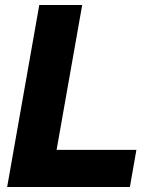

<svg xmlns="http://www.w3.org/2000/svg" viewBox="-20 -745 640 765"><path d="M136.5 -725H307.5L205.5 -148H523.5L497.5 0H8.5Z"/></svg>

Font: JuliaMono Black
Style: Italic
Weight: 900
Italic angle: -9°
Monospace: yes
Designer: cormullion
Foundry: corm
Version: Version 0.057; ttfautohint (v1.8.4)